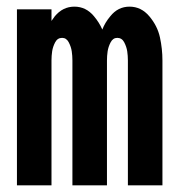

<svg xmlns="http://www.w3.org/2000/svg" viewBox="-20 -558 540 578"><path d="M31 0V-530H135V-495Q140 -502 145 -509Q169 -538 204 -538Q239 -538 263 -509Q279 -490 288 -469Q296 -490 312 -509Q335 -538 370 -538Q405 -538 429.5 -509Q454 -480 461.5 -445.5Q469 -411 469 -376V0H365V-376Q365 -390 363 -403.5Q361 -417 354 -430.5Q347 -444 333 -444Q320 -444 313 -430.5Q306 -417 304 -403.5Q302 -390 302 -376V0H198V-376Q198 -390 196 -403.5Q194 -417 187 -430.5Q180 -444 167 -444Q153 -444 146 -430.5Q139 -417 137 -403.5Q135 -390 135 -376V0Z"/></svg>

Font: Iosevka SS01
Style: Bold
Weight: 700
Monospace: yes
Designer: Belleve Invis
Foundry: Belleve Invis
Version: 2.3.3; ttfautohint (v1.8.3)